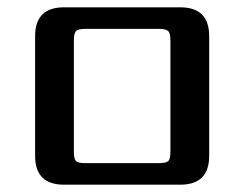

<svg xmlns="http://www.w3.org/2000/svg" viewBox="-20 -505 668 525"><path d="M446 -90V-395Q446 -414 440 -420Q434 -426 415 -426H213Q194 -426 188 -420Q182 -414 182 -395V-90Q182 -70 188 -64.5Q194 -59 213 -59H415Q434 -59 440 -64.5Q446 -70 446 -90ZM155 -485H473Q552 -485 552 -406V-79Q552 0 473 0H155Q76 0 76 -79V-406Q76 -485 155 -485Z"/></svg>

Font: Sarpanch Medium
Style: Regular
Weight: 500
Designer: Manushi Parikh (Devanagari and Latin), Jyotish Sonowal (Devanagari)
Foundry: Indian Type Foundry
Version: Version 2.004;PS 1.0;hotconv 1.0.78;makeotf.lib2.5.61930; tt